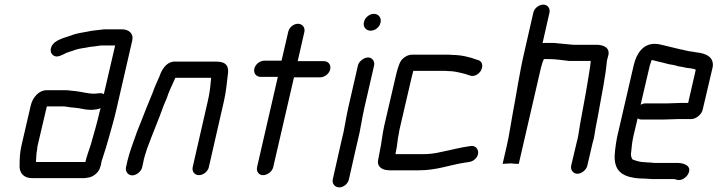

<svg xmlns="http://www.w3.org/2000/svg" viewBox="-20 -732 3109 832"><path d="M141 -85C141 -90 142 -96 143 -101L183 -271H252C257 -271 260 -271 265 -270L285 -267C292 -266 298 -266 306 -265C330 -263 348 -256 372 -256C388 -256 403 -258 416 -263L413 -253C402 -204 386 -149 373 -104C365 -79 356 -56 350 -30H137C136 -31 136 -31 136 -32C137 -47 137 -67 141 -85ZM388 -326C361 -326 335 -334 309 -337L289 -339C281 -340 274 -341 267 -341H181C149 -341 121 -310 113 -274L73 -101C66 -71 65 -43 65 -18C62 15 81 40 119 40H347C352 39 358 38 365 37C385 34 409 14 414 -7C417 -14 418 -21 419 -27C420 -32 421 -38 424 -45C435 -79 443 -103 453 -140C462 -173 475 -217 483 -252L553 -556C560 -585 540 -605 508 -605H438C431 -605 422 -604 415 -603C398 -601 375 -599 359 -595C337 -591 315 -588 295 -581C266 -569 217 -562 203 -530C194 -509 204 -492 220 -488C232 -485 245 -492 256 -497C270 -506 290 -509 306 -516C327 -523 349 -524 371 -529L390 -531C401 -532 411 -535 422 -535H479L430 -324C418 -332 405 -326 388 -326Z M596 -7 602 -34C603 -39 604 -47 608 -58C611 -69 614 -78 617 -87C640 -150 668 -215 690 -277C697 -294 703 -305 708 -322C717 -347 730 -371 740 -395H895L893 -375C891 -349 887 -322 880 -292L815 -8C811 11 823 27 842 27C861 27 881 11 885 -8L950 -292C959 -331 963 -371 967 -406C974 -445 960 -465 918 -465H742C709 -468 687 -441 675 -412C674 -409 673 -406 671 -401C661 -378 649 -353 641 -329C633 -308 621 -282 612 -258C600 -225 587 -196 574 -162C560 -120 543 -80 532 -34L526 -7C522 11 535 28 553 28C571 28 592 11 596 -7Z M1229 -594 1200 -469H1125C1106 -469 1086 -453 1082 -434C1078 -415 1090 -399 1109 -399H1184L1094 -8C1090 11 1101 27 1120 27C1139 27 1160 11 1164 -8L1254 -397H1368C1387 -397 1407 -413 1411 -432C1415 -451 1403 -467 1384 -467H1270L1299 -594C1303 -613 1290 -629 1271 -629C1252 -629 1233 -613 1229 -594Z M1531 -448 1489 -265C1478 -217 1473 -171 1460 -123L1422 45C1418 64 1431 80 1450 80C1469 80 1488 64 1492 45L1520 -79L1530 -122C1542 -168 1548 -218 1559 -265L1601 -448C1605 -466 1593 -483 1575 -483C1557 -483 1535 -466 1531 -448ZM1557 -636C1552 -616 1566 -599 1586 -599C1606 -599 1625 -615 1629 -634C1634 -654 1621 -672 1600 -672C1580 -672 1561 -655 1557 -636Z M1619 -41C1612 -9 1636 6 1669 6H1795C1872 6 1924 -16 1992 -27L2007 -29C2020 -31 2031 -34 2040 -44C2065 -69 2048 -105 2018 -99C1973 -93 1931 -81 1889 -73C1865 -67 1840 -64 1811 -64H1694C1694 -69 1695 -73 1696 -77C1702 -102 1702 -127 1708 -152C1709 -162 1712 -174 1715 -187L1764 -398C1766 -406 1768 -415 1771 -425H1904C1910 -425 1915 -425 1919 -424C1938 -424 1952 -422 1969 -418C1981 -416 1980 -415 1990 -413C1996 -412 2001 -410 2006 -408L2016 -405C2035 -397 2056 -412 2064 -426C2076 -448 2068 -466 2054 -471L2044 -474C2015 -485 1978 -494 1939 -494C1934 -495 1928 -495 1921 -495H1765C1746 -495 1727 -482 1718 -469C1708 -455 1699 -420 1694 -398L1645 -187C1636 -147 1634 -114 1626 -78C1623 -66 1622 -53 1619 -41Z M2334 -712C2315 -712 2295 -696 2291 -677L2252 -506C2231 -417 2218 -324 2201 -236C2192 -189 2187 -147 2176 -100L2158 -22L2193 -24C2202 -23 2214 -22 2223 -22H2228L2324 -438C2327 -449 2332 -467 2337 -476H2360C2388 -476 2418 -471 2445 -468H2540C2538 -458 2539 -453 2537 -442C2525 -363 2510 -280 2494 -196C2489 -169 2487 -142 2479 -115L2455 -14C2451 4 2464 21 2482 21C2500 21 2521 4 2525 -14L2548 -113C2552 -125 2555 -138 2557 -153C2561 -183 2570 -220 2575 -252C2588 -326 2604 -400 2610 -469L2616 -492C2624 -525 2596 -538 2564 -538H2463C2451 -539 2433 -541 2421 -542L2400 -544C2391 -545 2383 -546 2376 -546H2343C2340 -546 2336 -546 2331 -545L2361 -677C2365 -696 2353 -712 2334 -712Z M2871 -284H2777C2770 -284 2763 -282 2756 -278L2796 -449C2797 -452 2799 -457 2801 -463C2802 -466 2802 -469 2804 -472C2807 -471 2809 -471 2810 -471L2829 -466C2844 -463 2863 -458 2877 -454C2891 -452 2908 -449 2918 -445C2932 -443 2942 -441 2955 -438L2972 -436C2979 -435 2990 -433 2995 -430L2962 -286H2933C2920 -286 2886 -284 2871 -284ZM2917 -216H2971C2993 -214 3020 -234 3025 -257L3068 -440C3076 -484 3040 -501 2998 -505L2981 -508L2966 -510C2953 -512 2943 -516 2929 -518C2906 -524 2881 -530 2859 -535C2844 -538 2834 -542 2817 -542C2766 -542 2738 -500 2726 -449L2655 -142C2652 -130 2651 -119 2649 -108C2644 -72 2640 -43 2648 -18C2661 27 2709 42 2776 42C2786 42 2796 44 2807 44H2899C2906 44 2908 46 2913 47C2933 53 2954 37 2962 22C2980 -13 2945 -26 2915 -26H2813C2806 -27 2799 -28 2792 -28C2787 -28 2783 -28 2777 -29C2754 -29 2737 -35 2721 -41C2716 -47 2712 -61 2715 -72C2717 -95 2719 -116 2725 -143L2743 -219C2748 -216 2753 -214 2760 -214H2854C2869 -214 2904 -216 2917 -216Z"/></svg>

Font: Electronic
Style: BdIt
Weight: 700
Version: Version 1.011